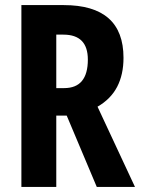

<svg xmlns="http://www.w3.org/2000/svg" viewBox="-20 -734 552 754"><path d="M230 -714Q465 -714 465 -507Q465 -441 440 -393Q415 -345 363 -315L510 0H360L242 -280H201V0H64V-714ZM229 -598H201V-388H232Q325 -388 325 -500Q325 -598 229 -598Z"/></svg>

Font: Noto Sans Lao UI ExtCond
Style: Bold
Weight: 700
Width: 2
Designer: Monotype Design Team
Foundry: Monotype Imaging Inc.
Version: Version 2.000; ttfautohint (v1.8.4.7-5d5b)